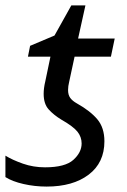

<svg xmlns="http://www.w3.org/2000/svg" viewBox="-20 -678 467 708"><path d="M152 10Q108 10 66.5 0.5Q25 -9 0 -25V-104Q26 -88 64.5 -74.5Q103 -61 146 -61Q220 -61 250.5 -88.5Q281 -116 281 -149Q281 -173 265.5 -192.5Q250 -212 206 -237Q178 -254 159.5 -274.5Q141 -295 141 -332Q141 -353 147 -378L166 -469H83L91 -509L181 -547L243 -658H295L268 -536H403L389 -469H255L235 -376Q231 -360 231 -346Q231 -328 239 -317Q247 -306 263 -297Q313 -269 339 -238Q365 -207 365 -157Q365 -78 307 -34Q249 10 152 10Z"/></svg>

Font: Noto Sans IKEA
Style: Italic
Weight: 400
Italic angle: -12°
Designer: Monotype Design Team
Foundry: Monotype Imaging Inc.
Version: Version 2.001